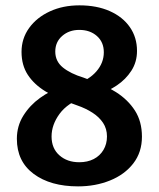

<svg xmlns="http://www.w3.org/2000/svg" viewBox="-20 -666 580 700"><path d="M41.5 -160Q41.5 -206.5 65.2 -244.5Q89 -282.5 126 -309Q163 -335.5 203 -348.5L289 -313.5Q226.5 -291 197.2 -251Q168 -211 168 -168.5Q168 -125 196.5 -99.8Q225 -74.5 269 -74.5Q299 -74.5 321.8 -86.2Q344.5 -98 357.2 -119.5Q370 -141 370 -168.5Q370 -196.5 355.8 -218Q341.5 -239.5 317 -255.2Q292.5 -271 262 -281.5L241.5 -289Q186.5 -308 145.2 -333.2Q104 -358.5 81.2 -393.5Q58.5 -428.5 58.5 -477Q58.5 -525.5 86.2 -564Q114 -602.5 161.8 -624.5Q209.5 -646.5 269.5 -646.5Q333 -646.5 380.2 -625.5Q427.5 -604.5 453.5 -567Q479.5 -529.5 479.5 -480.5Q479.5 -440 459 -408.2Q438.5 -376.5 406.2 -354.8Q374 -333 338 -322.5L255 -358.5Q304.5 -374.5 331.5 -405.8Q358.5 -437 358.5 -475.5Q358.5 -512.5 333.2 -534.8Q308 -557 269 -557Q232 -557 206.8 -535Q181.5 -513 181.5 -478Q181.5 -442.5 209.2 -420Q237 -397.5 284.5 -383L304.5 -375.5Q359 -358 402.8 -330.2Q446.5 -302.5 472 -262.8Q497.5 -223 497.5 -167.5Q497.5 -111 466 -70.2Q434.5 -29.5 381.2 -8Q328 13.5 264.5 13.5Q164 13.5 102.8 -32Q41.5 -77.5 41.5 -160Z"/></svg>

Font: Signika Negative Light SemiBold
Style: Regular
Weight: 600
Version: Version 2.001